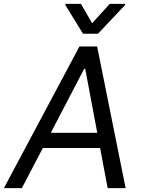

<svg xmlns="http://www.w3.org/2000/svg" viewBox="-40 -966 736 986"><path d="M463.1 -792.6 602.3 -940.3 603 -946H523.4L433.2 -846.6L375.7 -946H296.2L295.5 -940.3L386.4 -792.6ZM512.8 0H605.1L458.8 -727.3H367.9L-19.9 0H72.4L180 -206H474.1ZM220.9 -284.1 392 -612.2H397.7L459.5 -284.1Z"/></svg>

Font: TID UI
Style: Italic
Weight: 400
Italic angle: -9.39999°
Designer: The TID Project Authors
Foundry: Bakken & Bæck
Version: Version 1.001;hotconv 1.0.109;makeotfexe 2.5.65596